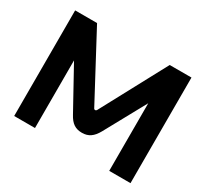

<svg xmlns="http://www.w3.org/2000/svg" viewBox="-138 -863 1118 1055"><g transform="rotate(30 420.5 -335.0)"><path d="M59 -670V0H191V-429L335 -168C359 -123 386 -106 427 -106C468 -106 495 -125 519 -168L662 -429V0H797V-670H659L437 -256C433 -249 423 -248 419 -256L198 -670Z"/></g></svg>

Font: LT Wave Alt Bold
Style: Regular
Weight: 700
Designer: Daniel Lyons
Version: Version 2.5 (Glyphs App)